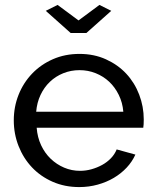

<svg xmlns="http://www.w3.org/2000/svg" viewBox="-20 -750 631 780"><path d="M214 -730 299 -667 384 -730 432 -706 331 -616H267L166 -706ZM302 10Q243 10 194 -11.5Q145 -33 110 -70Q75 -107 55.5 -156.5Q36 -206 36 -261Q36 -316 55.5 -365Q75 -414 110.5 -451Q146 -488 195 -509.5Q244 -531 303 -531Q362 -531 410.5 -509Q459 -487 493 -450.5Q527 -414 545.5 -365.5Q564 -317 564 -265Q564 -254 563.5 -245Q563 -236 562 -231H129Q132 -192 147 -160Q162 -128 186 -105Q210 -82 240.5 -69Q271 -56 305 -56Q329 -56 352 -62.5Q375 -69 395 -80Q415 -91 430.5 -107Q446 -123 454 -143L530 -122Q517 -93 494.5 -69Q472 -45 442.5 -27.5Q413 -10 377 0Q341 10 302 10ZM481 -296Q478 -333 462.5 -364.5Q447 -396 423.5 -418Q400 -440 369 -452.5Q338 -465 303 -465Q268 -465 237 -452.5Q206 -440 182.5 -417.5Q159 -395 144.5 -364Q130 -333 127 -296Z"/></svg>

Font: IngvarSans
Style: Regular
Weight: 500
Version: Version 3.000